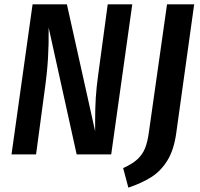

<svg xmlns="http://www.w3.org/2000/svg" viewBox="-20 -711 920 884"><path d="M492 0H333L204 -584Q205 -512 201 -443Q197 -374 184 -283L146 0H33L130 -691H288L418 -107V-153Q418 -213 421 -261Q424 -309 432 -366L476 -691H589ZM791 -95Q780 -19 750 29Q720 77 676.5 104.5Q633 132 571 153L547 63Q589 44 612.5 22.5Q636 1 648 -29Q660 -59 666 -106L749 -691H874Z"/></svg>

Font: Fira Sans Condensed Medium
Style: Italic
Weight: 500
Width: 3
Italic angle: -8°
Designer: bBox Type GmbH & Carrois Corporate GbR & Edenspiekermann AG
Foundry: bBox Type GmbH & Carrois Corporate GbR & Edenspiekermann AG
Version: Version 4.301